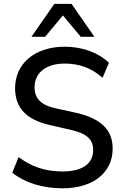

<svg xmlns="http://www.w3.org/2000/svg" viewBox="-20 -972 643 1001"><path d="M306.2 9.8C466.3 9.8 567.4 -72.8 567.4 -196.8C567.4 -295.4 506.8 -353.5 377.4 -383.8L272.5 -406.7C192.9 -423.8 160.2 -459 160.2 -517.1C160.2 -592.3 219.7 -640.6 317.4 -640.6C395 -640.6 459 -616.2 514.6 -566.4L547.9 -644.5C493.2 -697.8 409.7 -728.5 317.4 -728.5C163.1 -728.5 58.6 -641.6 58.6 -512.2C58.6 -408.7 118.7 -347.2 240.7 -319.8L345.2 -295.9C431.6 -276.9 465.8 -245.6 465.8 -190.4C465.8 -122.1 414.6 -78.1 306.2 -78.1C214.4 -78.1 141.6 -104 77.1 -153.3L43.9 -71.8C107.4 -20.5 200.2 9.8 306.2 9.8ZM215.3 -780.3 308.1 -891.6 400.9 -780.3H472.2L353 -951.7H263.2L144 -780.3Z"/></svg>

Font: Winston
Style: Regular
Weight: 400
Designer: Vernon Adams, Kim Jin-seong, David Berlow, Cristiano Sobral
Foundry: The Winston Project Authors
Version: Version 3.004